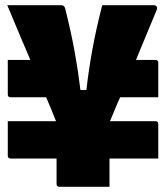

<svg xmlns="http://www.w3.org/2000/svg" viewBox="-20 -720 640 740"><path d="M10 -489H97Q79 -531 57 -583Q35 -635 8 -700H215Q228 -700 231 -688Q255 -592 268.5 -516.5Q282 -441 290 -373H313Q321 -445 335 -523.5Q349 -602 374 -700H572Q580 -700 583.5 -695Q587 -690 584 -682Q564 -634 544 -585.5Q524 -537 504 -489H579Q590 -489 590 -478V-345H443Q432 -321 422.5 -297.5Q413 -274 404 -253H579Q590 -253 590 -242V-109H402V0H209Q198 0 198 -11V-109H21Q10 -109 10 -120V-253H196Q187 -276 177.5 -298.5Q168 -321 158 -345H21Q10 -345 10 -356Z"/></svg>

Font: Recursive Mn Lnr St Blk
Style: Regular
Weight: 900
Monospace: yes
Version: Version 1.079;hotconv 1.0.112;makeotfexe 2.5.65598; ttfautoh